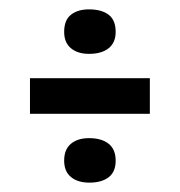

<svg xmlns="http://www.w3.org/2000/svg" viewBox="-20 -507 384 410"><path d="M44 -264V-340H300V-264ZM170 -392Q146 -392 131.5 -404Q117 -416 117 -439Q117 -464 131.5 -475.5Q146 -487 170 -487Q197 -487 212 -475.5Q227 -464 227 -439Q227 -416 212 -404Q197 -392 170 -392ZM171 -117Q146 -117 131.5 -129Q117 -141 117 -164Q117 -188 131.5 -200Q146 -212 170 -212Q197 -212 212 -200Q227 -188 227 -164Q227 -140 212 -128.5Q197 -117 171 -117Z"/></svg>

Font: Bricolage Grotesque 36pt Condensed
Style: Regular
Weight: 400
Width: 3
Designer: Mathieu Triay
Foundry: Atelier Triay
Version: Version 1.001;gftools[0.9.33.dev8+g029e19f]